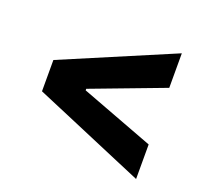

<svg xmlns="http://www.w3.org/2000/svg" viewBox="-102 -687 866 806"><g transform="rotate(20 331.0 -284.0)"><path d="M83 -354.5 580.1 -565.4V-411.1L253.9 -288.1V-281.2L580.1 -158.2V-3.9L83 -214.8Z"/></g></svg>

Font: Pretendard Std ExtraBold
Style: Regular
Weight: 800
Designer: Base glyphs from Inter by Rasmus Andersson; Hangeul glyphs from Noto Sans CJK(Source Han Sans) by Jang Soo-young and Kan
Foundry: Kil Hyung-jin
Version: Version 1.309